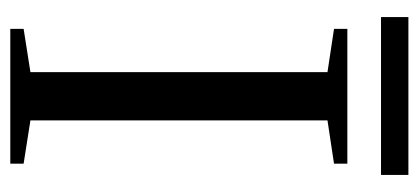

<svg xmlns="http://www.w3.org/2000/svg" viewBox="-240 -573 813 373"><g transform="rotate(90 166.5 -386.5)"><path d="M213.9 -39.1 297.9 -25.9V0H36.1V-25.9L120.1 -39.1V-616.2L36.1 -628.9V-654.8H297.9V-628.9L213.9 -616.2ZM13.2 -720.2V-773.4H319.8V-720.2Z"/></g></svg>

Font: Liberation Serif
Style: Regular
Weight: 400
Designer: Steve Matteson
Foundry: Ascender Corporation
Version: Version 2.1.5